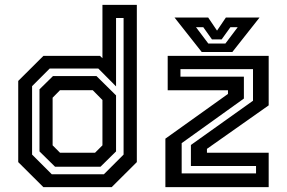

<svg xmlns="http://www.w3.org/2000/svg" viewBox="-20 -770 1180 790"><path d="M439.5 0H158.5L55 -103V-437L158.5 -540H391.5L401.5 -530.5V-750H543V-103ZM393.5 -84H206.5L142.5 -147V-402.5L198 -457H377L457.5 -377.5V-147ZM371 -141.5 401.5 -172V-358.5L361.5 -399H227L196.5 -368V-172L227 -141.5ZM407.5 -53 488.5 -134V-696H457.5V-414.5L384.5 -488H184.5L112 -415.5V-134L193 -53ZM727.5 -56.5H1033.5V-87H765.5V-173.5L1021 -355.5V-485.5H722.5V-454.5H983.5V-364.5L727.5 -181ZM660.5 0V-199.5L918 -383.5V-398.5H670V-540H1085.5V-336.5L831.5 -157.5V-141.5H1085.5V0ZM810 -556 698 -698H836.5L873 -644L909.5 -698H1048L936 -556ZM837 -591H907.5L958 -658H928L892 -608H852L816.5 -658H786.5Z"/></svg>

Font: Tourney SemiBold
Style: Regular
Weight: 600
Version: Version 1.015